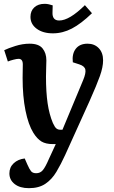

<svg xmlns="http://www.w3.org/2000/svg" viewBox="-20 -752 596 1002"><path d="M320 57Q298 105 274.5 144.5Q251 184 217 207Q183 230 131 230Q84 230 56.5 208.5Q29 187 29 153Q29 121 51.5 100Q74 79 109 75L123 107Q134 132 142.5 142Q151 152 169 152Q190 152 203.5 136Q217 120 235 78L271 0H256Q219 0 196.5 -13.5Q174 -27 154 -59Q128 -101 113 -175Q98 -249 98 -345Q98 -361 98.5 -381Q99 -401 99 -416Q99 -445 77 -445Q68 -445 50.5 -440.5Q33 -436 21 -431L2 -490Q22 -500 60 -512Q98 -524 135 -524Q182 -524 202 -499.5Q222 -475 222 -437Q222 -419 221 -399.5Q220 -380 220 -352Q220 -271 228.5 -213Q237 -155 256 -110Q266 -88 274.5 -81.5Q283 -75 294 -75H306L414 -334Q429 -370 425.5 -388.5Q422 -407 394 -416L360 -427Q355 -471 375.5 -497.5Q396 -524 437 -524Q473 -524 495.5 -500.5Q518 -477 518 -437Q518 -402 501.5 -355.5Q485 -309 448 -226ZM256 -578Q204 -578 171.5 -602Q139 -626 139 -664Q139 -695 159 -713.5Q179 -732 213 -732Q225 -732 235 -729.5Q245 -727 255 -724L254 -688Q252 -645 289 -645Q342 -645 423 -725L460 -683Q403 -628 355 -603Q307 -578 256 -578Z"/></svg>

Font: Literata 12pt SemiBold
Style: Italic
Weight: 600
Italic angle: -2°
Designer: Latin by Veronika Burian and Jose Scaglione. Greek by Irene Vlachou. Cyrillic by Vera Evstafieva
Foundry: TypeTogether
Version: Version 3.002